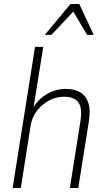

<svg xmlns="http://www.w3.org/2000/svg" viewBox="-20 -939 528 959"><path d="M43 0 155 -705H196L146 -392H141Q165 -439 210.5 -467Q256 -495 309 -495Q353 -495 381.5 -477.5Q410 -460 421.5 -424.5Q433 -389 424 -334L371 0H329L381 -329Q389 -377 382 -404.5Q375 -432 353.5 -444Q332 -456 300 -456Q262 -456 227 -438Q192 -420 166 -387.5Q140 -355 133 -312L84 0ZM204 -765 332 -919H376L448 -765H415L346 -881L237 -765Z"/></svg>

Font: Nunito Sans 10pt Condensed ExtraLight
Style: Italic
Weight: 250
Width: 3
Italic angle: -9°
Designer: Vernon Adams
Foundry: Vernon Adams
Version: Version 3.101;gftools[0.9.27]